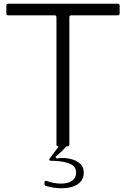

<svg xmlns="http://www.w3.org/2000/svg" viewBox="-20 -783 674 1027"><path d="M610 -763Q620 -763 620 -753V-711Q620 -701 610 -701H361Q351 -701 351 -691V-10Q351 0 341 0H335Q306 33 276 56L283 65Q298 62 314 62Q331 62 347 65Q382 71 405 89.5Q428 108 428 140Q428 181 395.5 202.5Q363 224 309 224Q267 224 227 212Q218 211 218 201V192Q218 187 221.5 185Q225 183 230 185Q268 199 306 199Q344 199 365.5 184Q387 169 387 141Q387 111 363 97.5Q339 84 294 79Q272 77 253 77Q246 77 244 73.5Q242 70 246 65L294 0H292Q282 0 282 -10V-691Q282 -701 272 -701H24Q14 -701 14 -711V-753Q14 -763 24 -763Z"/></svg>

Font: Open Sauce Two Light
Style: Regular
Weight: 300
Designer: Alfredo Marco Pradil
Foundry: Creative Sauce Fz LLC
Version: Version 1.477